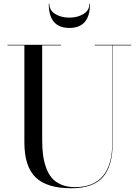

<svg xmlns="http://www.w3.org/2000/svg" viewBox="-20 -989 735 1024"><path d="M243 -969Q243 -934 274.5 -914.5Q306 -895 350 -895Q394 -895 425.5 -914.5Q457 -934 457 -969H460Q460 -840 350 -840Q240 -840 240 -969ZM20 -750H305V-747H205V-240Q205 -197 209.5 -163Q214 -129 225.5 -96Q237 -63 256 -40.5Q275 -18 306.5 -4.5Q338 9 380 9Q579 9 579 -230V-747H485V-750H680V-747H581V-230Q581 -104 529 -44.5Q477 15 360 15Q230 15 170 -43Q110 -101 110 -230V-747H20Z"/></svg>

Font: Bodoni* 72
Style: Regular
Weight: 400
Version: Version 1.003